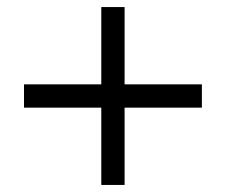

<svg xmlns="http://www.w3.org/2000/svg" viewBox="-20 -662 640 544"><path d="M267 -642H333V-423H552V-357H333V-138H267V-357H48V-423H267Z"/></svg>

Font: Cooper Hewitt
Style: Book
Weight: 705
Designer: Village Type and Design LLC
Foundry: Cooper Hewitt Smithsonian Design Museum
Version: 1.000; ttfautohint (v1.8.1)